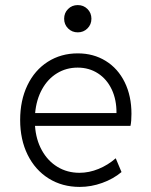

<svg xmlns="http://www.w3.org/2000/svg" viewBox="-20 -735 602 763"><path d="M60.1 -258.3Q60.1 -335.9 88.9 -396Q117.7 -456.1 169.9 -489.5Q222.2 -522.9 289.1 -522.9Q351.6 -522.9 400.1 -492.9Q448.7 -462.9 475.6 -408.2Q502.4 -353.5 502.4 -282.7Q502.4 -252.4 498.5 -234.9H119.1Q123 -179.7 146.5 -137.5Q169.9 -95.2 208.5 -71.8Q247.1 -48.3 295.9 -48.3Q334 -48.3 371.6 -63.7Q409.2 -79.1 439.9 -106L462.9 -51.3Q430.2 -23.9 386.2 -8.1Q342.3 7.8 296.9 7.8Q227.1 7.8 173.3 -25.9Q119.6 -59.6 89.8 -119.9Q60.1 -180.2 60.1 -258.3ZM442.9 -285.6Q443.4 -338.4 424.1 -379.4Q404.8 -420.4 369.4 -443.4Q334 -466.3 288.6 -466.3Q243.2 -466.3 206.5 -443.8Q169.9 -421.4 147.2 -380.4Q124.5 -339.4 119.6 -285.6ZM234.9 -660.6Q234.9 -683.6 250.5 -699.2Q266.1 -714.8 289.1 -714.8Q312 -714.8 327.6 -699.2Q343.3 -683.6 343.3 -660.6Q343.3 -637.7 327.6 -622.1Q312 -606.4 289.1 -606.4Q266.1 -606.4 250.5 -622.1Q234.9 -637.7 234.9 -660.6Z"/></svg>

Font: Reddit Mono Light
Style: Regular
Weight: 300
Monospace: yes
Designer: Stephen Hutchings
Foundry: Reddit
Version: Version 1.011